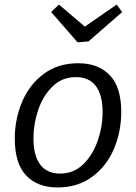

<svg xmlns="http://www.w3.org/2000/svg" viewBox="-20 -815 597 844"><path d="M513 -323Q513 -237 481 -161Q449 -85 385.5 -38Q322 9 233 9Q145 9 95 -43.5Q45 -96 45 -206Q45 -291 77 -367Q109 -443 172 -490Q235 -537 324 -537Q412 -537 462.5 -484.5Q513 -432 513 -323ZM127 -207Q127 -132 156.5 -92Q186 -52 245 -52Q304 -52 346 -93Q388 -134 409.5 -196.5Q431 -259 431 -322Q431 -397 401.5 -436.5Q372 -476 313 -476Q253 -476 211 -435Q169 -394 148 -332Q127 -270 127 -207ZM353 -698 493 -795 517 -762 369 -633 321 -629 205 -762 239 -795Z"/></svg>

Font: Bitter Pro
Style: Italic
Weight: 400
Italic angle: -9°
Designer: Sol Matas, and Bitter project Authors
Foundry: Sol Matas
Version: Version 1.010